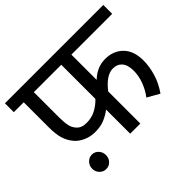

<svg xmlns="http://www.w3.org/2000/svg" viewBox="-149 -830 1085 1085"><g transform="rotate(-45 393.0 -288.0)"><path d="M460 -551V-349Q485 -373 514 -386Q543 -399 578 -399Q643 -399 684 -357.5Q725 -316 725 -239Q725 -193 710 -141Q695 -89 660 -39L588 -80Q613 -112 629 -154Q645 -196 645 -237Q645 -284 625 -307Q605 -330 570 -330Q517 -330 460 -257V0H379V-193Q355 -174 323 -160Q291 -146 248 -146Q208 -146 176 -160.5Q144 -175 125 -197Q100 -226 89.5 -261.5Q79 -297 79 -354V-551H0V-622H786V-551ZM160 -551V-360Q160 -305 166 -281Q172 -257 188 -240Q208 -217 248 -217Q289 -217 321 -234Q353 -251 379 -278V-551ZM87 -12Q87 -36 103.5 -53Q120 -70 142 -70Q165 -70 181 -53Q197 -36 197 -12Q197 13 181 29.5Q165 46 142 46Q120 46 103.5 29.5Q87 13 87 -12Z"/></g></svg>

Font: Noto Sans
Style: Italic
Weight: 400
Italic angle: -12°
Designer: Monotype Design Team
Foundry: Monotype Imaging Inc.
Version: Version 2.013; ttfautohint (v1.8.4.7-5d5b)